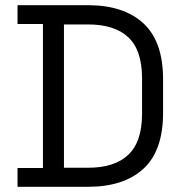

<svg xmlns="http://www.w3.org/2000/svg" viewBox="-20 -720 703 740"><path d="M319 0H47.5V-72.5H145.5V-627.5H47.5V-700H319Q457 -700 532.8 -630Q608.5 -560 608.5 -414.5V-284.8Q608.5 -139.2 532.8 -69.6Q457 0 319 0ZM226.5 -625.8V-73.5H319.5Q422 -73.5 474.8 -123.8Q527.5 -174 527.5 -281.5V-417.8Q527.5 -526.2 474.8 -576Q422 -625.8 319.5 -625.8Z"/></svg>

Font: Space Grotesk Variable Light
Style: Regular
Weight: 300
Designer: Florian Karsten
Foundry: Florian Karsten
Version: Version 2.000